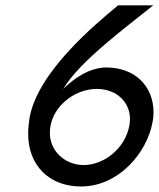

<svg xmlns="http://www.w3.org/2000/svg" viewBox="-20 -674 587 709"><path d="M337.9 -345.7C362.3 -345.7 384.8 -339.8 405.3 -329.1C444.3 -305.7 460 -269.5 460 -235.4C460 -228.5 459 -220.7 458 -211.9C442.4 -124 362.3 -64.5 289.1 -64.5C221.7 -64.5 164.1 -114.3 164.1 -183.6C164.1 -273.4 250 -345.7 337.9 -345.7ZM416 -654.3C337.9 -588.9 118.2 -410.2 88.9 -237.3C85.9 -216.8 84 -198.2 84 -179.7C84 -64.5 160.2 14.6 279.3 14.6C418 14.6 522.5 -109.4 543 -221.7C545.9 -234.4 546.9 -247.1 546.9 -258.8C546.9 -359.4 474.6 -424.8 373 -424.8C311.5 -424.8 253.9 -385.7 213.9 -345.7C270.5 -445.3 454.1 -580.1 545.9 -654.3Z"/></svg>

Font: Sen-gleads
Style: Italic
Weight: 400
Designer: Kosal Sen, Philatype
Foundry: Philatype
Version: Version 1.004; ttfautohint (v1.8.3)